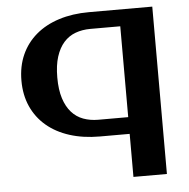

<svg xmlns="http://www.w3.org/2000/svg" viewBox="-51 -570 787 800"><g transform="rotate(-5 342.5 -170.0)"><path d="M350 -450Q316 -450 287.5 -439.5Q259 -429 238.5 -406Q218 -383 206.5 -347Q195 -311 195 -260Q195 -209 206.5 -173Q218 -137 238.5 -114Q259 -91 287.5 -80.5Q316 -70 350 -70H475V-450ZM615 -520V180H475V0H350Q281 0 224.5 -18Q168 -36 128 -70Q88 -104 66.5 -152Q45 -200 45 -260Q45 -320 66.5 -368Q88 -416 128 -450Q168 -484 224.5 -502Q281 -520 350 -520Z"/></g></svg>

Font: Prosto One
Style: Regular
Weight: 400
Designer: Pavel Emelyanov and Jovanny lemonad
Foundry: Pavel Emelyanov and Jovanny Lemonad
Version: Version 1.001